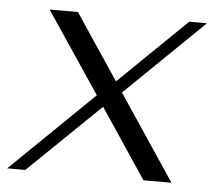

<svg xmlns="http://www.w3.org/2000/svg" viewBox="-76 -535 648 581"><g transform="rotate(5 248.0 -245.0)"><path d="M292 -259 465 0H380L239 -211L21 0H-34L217 -244L52 -490H138L271 -291L476 -490H530Z"/></g></svg>

Font: Fahkwang Light
Style: Italic
Weight: 300
Italic angle: -10°
Version: Version 1.000; ttfautohint (v1.6)